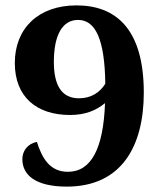

<svg xmlns="http://www.w3.org/2000/svg" viewBox="-20 -681 599 713"><path d="M514 -337C514 -575 409 -661 264 -661C123 -661 35 -576 35 -447C35 -321 116 -254 240 -254C297 -254 337 -271 370 -298C364 -130 319 -43 232 -43C165 -43 136 -94 117 -154C81 -147 63 -119 63 -90C63 -33 109 12 228 12C432 12 514 -139 514 -337ZM180 -451C180 -553 213 -607 270 -607C334 -607 369 -536 371 -370C351 -338 319 -316 273 -316C211 -316 180 -361 180 -451Z"/></svg>

Font: Noto Serif Telugu
Style: Bold
Weight: 700
Designer: Jelle Bosma - Monotype Design Team
Foundry: Monotype Imaging Inc.
Version: Version 2.005